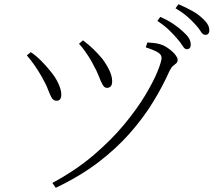

<svg xmlns="http://www.w3.org/2000/svg" viewBox="-20 -852 1040 909"><path d="M817 -671Q801 -690 779 -711Q757 -732 725 -753L739 -772Q777 -755 803 -737Q829 -719 846 -703Q866 -685 874.5 -671Q883 -657 883 -641Q883 -630 878 -624.5Q873 -619 864 -619Q854 -619 844 -635.5Q834 -652 817 -671ZM904 -737Q886 -757 865 -775Q844 -793 811 -813L825 -832Q862 -816 889 -801Q916 -786 932 -771Q953 -753 962 -738.5Q971 -724 971 -709Q971 -698 966 -692.5Q961 -687 952 -687Q940 -687 930.5 -703Q921 -719 904 -737ZM354 -645 373 -661Q401 -640 423 -618.5Q445 -597 465 -573Q485 -546 498 -518.5Q511 -491 511 -467Q511 -451 504.5 -443.5Q498 -436 486 -436Q474 -436 465.5 -451.5Q457 -467 447.5 -492Q438 -517 422 -545Q413 -563 403 -579Q393 -595 381.5 -611Q370 -627 354 -645ZM107 -590 126 -605Q150 -589 173.5 -565.5Q197 -542 213 -522Q243 -487 256.5 -456.5Q270 -426 270 -407Q271 -394 266 -384.5Q261 -375 248 -375Q233 -375 225 -388.5Q217 -402 207.5 -427.5Q198 -453 178 -488Q162 -516 144.5 -541.5Q127 -567 107 -590ZM244 37 228 14Q338 -45 423 -117.5Q508 -190 569 -264Q630 -338 669 -403.5Q708 -469 726.5 -515.5Q745 -562 745 -578Q745 -592 730 -602.5Q715 -613 670 -628L678 -651Q690 -650 707 -648.5Q724 -647 740 -642Q754 -638 768 -629Q782 -620 794 -609.5Q806 -599 813.5 -588Q821 -577 821 -569Q821 -558 814.5 -552.5Q808 -547 799.5 -540Q791 -533 783 -517Q750 -443 704 -368Q658 -293 594 -220.5Q530 -148 444 -82.5Q358 -17 244 37Z"/></svg>

Font: Noto Serif TC
Style: Regular
Weight: 200
Designer: Ryoko NISHIZUKA 西塚涼子 (kana & ideographs); Frank Grießhammer (Latin, Greek & Cyrillic); Wenlong ZHANG 张文龙 (bopomofo); San
Foundry: Adobe
Version: Version 2.001;hotconv 1.1.0;makeotfexe 2.6.0